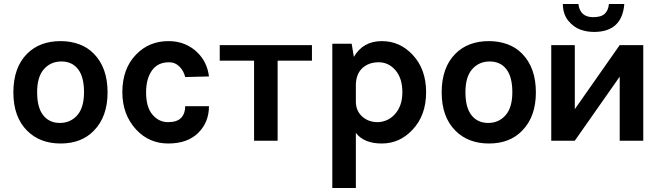

<svg xmlns="http://www.w3.org/2000/svg" viewBox="-20 -705 3293 962"><path d="M47 -242Q47 -367 116 -436Q179 -499 284 -499Q333 -499 376 -483.5Q419 -468 450 -436Q519 -366 519 -242Q519 -120 450 -50Q388 14 284 14Q180 14 116 -50Q47 -119 47 -242ZM200 -358.5Q166 -320 166 -243Q166 -166 196.5 -127.5Q227 -89 280 -89Q333 -89 367 -127.5Q401 -166 401 -243Q401 -320 371 -358.5Q341 -397 287.5 -397Q234 -397 200 -358.5Z M593 -243Q593 -361 662 -432Q727 -499 824 -499Q870 -499 906.5 -483.5Q943 -468 968 -443Q1018 -395 1027 -322L908 -319Q900 -351 878.5 -372Q857 -393 829 -393Q801 -393 781 -384.5Q761 -376 746 -358Q712 -316 712 -242Q712 -168 744 -130.5Q776 -93 821.5 -93Q867 -93 887.5 -114.5Q908 -136 908 -173H1027Q1027 -93 974 -40Q920 14 823 14Q727 14 662 -56Q593 -131 593 -243Z M1081 -401V-479H1543V-401H1371V0H1253V-401Z M1645 237V-486H1742L1753 -420Q1799 -499 1893 -499Q1983 -499 2047 -431Q2115 -359 2115 -243Q2115 -126 2046 -54Q1982 14 1893 14Q1804 14 1763 -39V237ZM1763 -196Q1763 -149 1796 -120Q1827 -93 1872 -93Q1893 -93 1915.5 -102Q1938 -111 1956 -130Q1996 -172 1996 -242.5Q1996 -313 1961.5 -353Q1927 -393 1877.5 -393Q1828 -393 1796.5 -364.5Q1765 -336 1763 -283Z M2193 -242Q2193 -367 2262 -436Q2325 -499 2430 -499Q2479 -499 2522 -483.5Q2565 -468 2596 -436Q2665 -366 2665 -242Q2665 -120 2596 -50Q2534 14 2430 14Q2326 14 2262 -50Q2193 -119 2193 -242ZM2346 -358.5Q2312 -320 2312 -243Q2312 -166 2342.5 -127.5Q2373 -89 2426 -89Q2479 -89 2513 -127.5Q2547 -166 2547 -243Q2547 -320 2517 -358.5Q2487 -397 2433.5 -397Q2380 -397 2346 -358.5Z M2800 -685H2878Q2886 -619 2952 -619Q2992 -619 3010 -636Q3028 -653 3031 -685H3108Q3097 -545 2956 -545Q2920 -545 2887 -557Q2854 -569 2827.5 -601Q2801 -633 2800 -685ZM2742 0V-479H2860V-158L3085 -479H3203V0H3085V-321L2860 0Z"/></svg>

Font: Karmilla
Style: Bold
Weight: 700
Designer: Jonathan Pinhorn
Version: Version 1.000